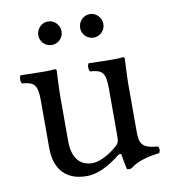

<svg xmlns="http://www.w3.org/2000/svg" viewBox="-74 -687 680 764"><g transform="rotate(-10 265.5 -305.5)"><path d="M217 10C256 10 303 -10 352 -50C357 -54 366 -56 367 -49C370 -24 378 10 378 10C386 13 391 12 397 10C419 -8 454 -23 515 -30C521 -36 521 -51 515 -57C451 -62 442 -81 442 -130V-322C442 -352 446 -425 446 -425C446 -428 443 -431 438 -431C433 -430 418 -429 403 -429C371 -429 335 -430 301 -431C295 -425 295 -404 301 -398C350 -395 363 -383 363 -317V-124C363 -105 361 -97 347 -85C310 -53 272 -37 247 -37C217 -37 167 -51 167 -140V-322C167 -352 171 -425 171 -425C171 -428 168 -431 163 -431C158 -430 143 -429 128 -429C96 -429 60 -430 26 -431C20 -425 20 -404 26 -398C74 -394 88 -383 88 -318V-126C88 -57 118 10 217 10ZM123 -575C123 -549 144 -528 170 -528C196 -528 217 -549 217 -575C217 -601 196 -623 170 -623C144 -623 123 -601 123 -575ZM292 -575C292 -549 313 -528 339 -528C365 -528 386 -549 386 -575C386 -601 365 -623 339 -623C313 -623 292 -601 292 -575Z"/></g></svg>

Font: Libertinus Math
Style: Regular
Weight: 400
Designer: Philipp H. Poll, Khaled Hosny
Foundry: Caleb Maclennan
Version: Version 7.050;RELEASE